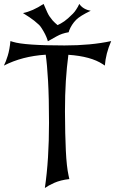

<svg xmlns="http://www.w3.org/2000/svg" viewBox="-44 -944 579 964"><path d="M181.2 0Q191.9 -72.8 197 -154.1Q202.1 -235.4 202.1 -327.6Q202.1 -452.1 197.3 -537.6Q192.4 -623 185.5 -669.4Q126 -665.5 73.7 -651.9Q21.5 -638.2 -24.4 -614.7Q-14.6 -633.3 -5.1 -664.3Q4.4 -695.3 8.3 -737.8L21 -733.9Q78.6 -715.8 279.8 -715.8Q413.6 -715.8 514.2 -737.8Q500 -704.6 492.4 -675Q484.9 -645.5 482.4 -614.7L472.2 -621.6Q412.6 -661.1 299.3 -668.9Q291 -606 286.6 -537.4Q282.2 -468.8 282.2 -384.8Q282.7 -267.1 286.6 -187Q290.5 -106.9 300.3 -62.5L304.2 -44.9Q281.7 -42.5 262.7 -37.6Q243.7 -32.7 228.3 -25.9Q212.9 -19 201.2 -12.5Q189.5 -5.9 181.2 0ZM338.4 -844.7Q314.9 -820.8 303.2 -790.5L300.8 -782.2Q266.1 -776.4 239.7 -761.2L196.3 -736.8L193.8 -745.1Q185.5 -771 164.6 -803.2Q157.2 -814.5 151.9 -819.3Q128.4 -841.3 104 -857.4L71.3 -878.4Q119.1 -887.7 174.8 -924.3L177.2 -918.9Q195.8 -874 204.6 -861.8Q216.3 -845.7 220.2 -841.3Q231.4 -829.1 245.1 -817.9Q260.7 -824.7 279.3 -837.4Q294.9 -848.1 321.8 -875Q331.1 -884.3 338.4 -896Q348.6 -911.1 354 -924.3Q373.5 -896.5 411.6 -890.1Q357.9 -864.3 338.4 -844.7Z"/></svg>

Font: MedievalSharp
Style: Regular
Weight: 500
Version: Version 1.0